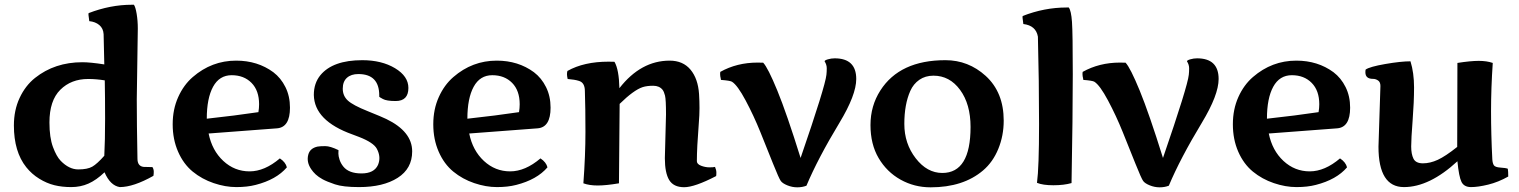

<svg xmlns="http://www.w3.org/2000/svg" viewBox="-20 -779 6465 817"><path d="M566.4 -657.7 562 -356.9Q562 -252.9 564.9 -104Q564.9 -71.3 591.8 -68.8Q597.7 -68.4 609.9 -68.4Q622.1 -68.4 628.9 -67.9Q634.3 -58.6 634.3 -48.3Q634.3 -38.1 632.8 -30.8Q547.9 17.1 489.7 17.1Q449.2 10.7 424.8 -45.9Q390.1 -12.7 356.4 2.2Q322.8 17.1 283.2 17.1Q243.7 17.1 211.2 9Q178.7 1 147 -18.6Q115.2 -38.1 91.8 -67.4Q39.1 -133.3 39.1 -245.1Q39.1 -310.1 63.5 -362.3Q87.9 -414.6 128.9 -447.3Q212.9 -514.2 330.6 -514.2Q364.3 -514.2 423.8 -504.9L420.9 -633.8Q419.4 -658.2 402.6 -672.4Q385.7 -686.5 359.9 -689Q356.4 -712.9 356.4 -716.1Q356.4 -719.2 356.9 -723.1Q449.2 -758.8 541 -758.8Q545.4 -758.8 549.8 -758.8Q556.6 -749.5 561.5 -720.2Q566.4 -690.9 566.4 -657.7ZM355 -442.9Q282.7 -442.9 236.6 -397Q190.4 -351.1 190.4 -257.8Q190.4 -193.8 205.3 -153.6Q220.2 -113.3 238.3 -94.7Q273.9 -58.1 313 -58.1Q352.1 -58.1 372.6 -69.8Q393.1 -81.5 423.8 -116.2Q427.2 -180.7 427.2 -273.2Q427.2 -365.7 425.8 -437Q389.6 -442.9 355 -442.9Z M1170.9 -105Q1195.3 -88.9 1200.7 -66.9Q1155.8 -14.6 1067.9 7.8Q1032.2 17.1 985.6 17.1Q939 17.1 889.2 0.2Q839.4 -16.6 800 -48.8Q760.7 -81.1 737.8 -133.5Q714.8 -186 714.8 -250Q714.8 -314 738.3 -366Q761.7 -418 800.3 -451.2Q880.9 -521 984.9 -521Q1076.2 -521 1143.1 -471.7Q1175.3 -447.3 1194.6 -408.4Q1213.9 -369.6 1213.9 -320.8Q1213.9 -237.3 1158.7 -232.9L867.7 -210.9Q882.3 -138.7 930.2 -94.2Q978 -49.8 1042 -49.8Q1106 -49.8 1170.9 -105ZM859.9 -273.9Q981.4 -287.1 1079.6 -301.8Q1082.5 -319.3 1082.5 -335.4Q1082.5 -393.6 1050.3 -426.3Q1018.1 -459 965.8 -459Q913.6 -459 886.7 -409.9Q859.9 -360.8 859.9 -273.9Z M1331.5 -155.3Q1342.8 -157.2 1364 -157.2Q1385.3 -157.2 1420.4 -140.1Q1419.9 -136.2 1419.9 -125.5Q1419.9 -114.7 1425 -99.1Q1430.2 -83.5 1440.9 -70.3Q1464.4 -41 1518.1 -41Q1571.8 -41 1588.4 -77.1Q1602.5 -110.4 1583.5 -146Q1569.3 -172.4 1507.8 -196.3Q1497.6 -200.2 1479.5 -207Q1317.4 -265.1 1315.4 -375Q1315.4 -424.8 1343.3 -459Q1396 -522.9 1521.5 -522.9Q1604 -522.9 1660.9 -488.8Q1717.8 -454.6 1717.8 -404.8Q1717.8 -349.1 1663.6 -349.1Q1625 -349.1 1609.4 -357.7Q1593.8 -366.2 1593.8 -367.2Q1593.8 -370.1 1593.8 -372.6Q1593.8 -463.9 1504.9 -463.9Q1474.1 -463.9 1456.3 -448Q1438.5 -432.1 1438.5 -401.6Q1438.5 -371.1 1460.2 -351.1Q1481.9 -331.1 1544.2 -306.2Q1606.4 -281.2 1624 -272.5Q1733.9 -219.2 1733.9 -134.8Q1733.9 -61.5 1672.1 -22.2Q1610.4 17.1 1507.8 17.1Q1439.9 17.1 1405.3 5.4Q1370.6 -6.3 1352.8 -16.1Q1335 -25.9 1323.5 -36.6Q1312 -47.4 1304.2 -59.1Q1283.2 -89.8 1292 -121.6Q1299.3 -148.4 1331.5 -155.3Z M2279.8 -105Q2304.2 -88.9 2309.6 -66.9Q2264.6 -14.6 2176.8 7.8Q2141.1 17.1 2094.5 17.1Q2047.9 17.1 1998 0.2Q1948.2 -16.6 1908.9 -48.8Q1869.6 -81.1 1846.7 -133.5Q1823.7 -186 1823.7 -250Q1823.7 -314 1847.2 -366Q1870.6 -418 1909.2 -451.2Q1989.7 -521 2093.8 -521Q2185.1 -521 2252 -471.7Q2284.2 -447.3 2303.5 -408.4Q2322.8 -369.6 2322.8 -320.8Q2322.8 -237.3 2267.6 -232.9L1976.6 -210.9Q1991.2 -138.7 2039.1 -94.2Q2086.9 -49.8 2150.9 -49.8Q2214.8 -49.8 2279.8 -105ZM1968.8 -273.9Q2090.3 -287.1 2188.5 -301.8Q2191.4 -319.3 2191.4 -335.4Q2191.4 -393.6 2159.2 -426.3Q2127 -459 2074.7 -459Q2022.5 -459 1995.6 -409.9Q1968.8 -360.8 1968.8 -273.9Z M2809.1 -106 2814 -292Q2814 -355.5 2809.8 -372.1Q2805.7 -388.7 2799.3 -397Q2785.6 -414.1 2759.3 -414.1Q2732.9 -414.1 2714.4 -408.2Q2676.3 -395.5 2616.7 -336.9Q2616.7 -273.4 2613.8 1Q2559.6 10.3 2523.4 10.3Q2487.3 10.3 2462.4 1Q2471.2 -117.7 2471.2 -218Q2471.2 -318.4 2468.8 -391.1Q2468.8 -428.2 2442.4 -435.1Q2425.8 -440.4 2395.5 -442.9Q2392.6 -455.6 2392.6 -463.1Q2392.6 -470.7 2394.5 -477.1Q2464.8 -516.6 2569.3 -516.6Q2586.4 -516.6 2594.7 -516.1Q2613.8 -483.4 2615.7 -403.8Q2707 -521 2829.6 -521Q2886.2 -521 2918.2 -482.7Q2950.2 -444.3 2954.6 -378.9Q2956.5 -349.1 2956.5 -319.3Q2956.5 -289.6 2953.6 -254.9Q2945.3 -149.4 2945.3 -93.3Q2945.3 -80.6 2963.4 -73.7Q2981.4 -66.9 2998.8 -66.9Q3016.1 -66.9 3022.5 -68.8Q3028.3 -55.7 3028.3 -44.7Q3028.3 -33.7 3027.3 -29.8Q2936 17.6 2891.1 17.6Q2846.2 17.6 2827.6 -12.9Q2809.1 -43.5 2809.1 -106Z M3531.7 -530.8Q3623.5 -530.8 3623.5 -442.9Q3623.5 -375 3552.2 -256.8Q3460.4 -105 3411.6 11.2Q3394 18.1 3372.6 18.1Q3351.1 18.1 3330.6 9.8Q3310.1 1.5 3302.5 -8.8Q3294.9 -19 3269.3 -83Q3243.7 -147 3215.6 -216.8Q3187.5 -286.6 3152.8 -351.6Q3118.2 -416.5 3094.7 -431.2Q3086.9 -436 3047.9 -439Q3047.4 -442.9 3046.4 -447.5Q3045.4 -452.1 3044.9 -454.6Q3043.5 -464.8 3044.9 -473.1Q3115.7 -512.7 3203.6 -512.7Q3219.7 -512.7 3227.5 -512.2Q3247.6 -491.2 3287.6 -393.8Q3327.6 -296.4 3386.7 -106.9Q3491.7 -412.1 3496.6 -460.9Q3498 -473.1 3498 -488.5Q3498 -503.9 3488.8 -518.1Q3488.8 -522.5 3502.9 -526.6Q3517.1 -530.8 3531.7 -530.8Z M4251 -265.6Q4251 -201.7 4228 -145.5Q4205.1 -89.4 4163.1 -53.7Q4078.6 18.1 3939.9 18.1Q3870.6 18.1 3812 -14.6Q3753.4 -47.4 3718.8 -106.2Q3684.1 -165 3684.1 -246.8Q3684.1 -328.6 3726.1 -394Q3808.6 -522.9 4002.9 -522.9Q4100.6 -522.9 4174.3 -456.1Q4251 -386.2 4251 -265.6ZM3989.7 -43Q4109.9 -43 4109.9 -238.8Q4109.9 -335.9 4065.4 -396.5Q4021 -457 3952.1 -457Q3917.5 -457 3892.1 -439.5Q3866.7 -421.9 3853.5 -392.1Q3828.1 -335 3828.1 -251.5Q3828.1 -168 3876.5 -105.5Q3924.8 -43 3989.7 -43Z M4396.5 -623Q4388.2 -670.4 4334.5 -676.8Q4331.1 -700.7 4331.1 -703.9Q4331.1 -707 4331.5 -710.9Q4423.8 -747.1 4518.6 -747.1Q4522.9 -747.1 4527.8 -747.1Q4538.1 -733.9 4541.5 -685.8Q4544.9 -637.7 4544.9 -462.2Q4544.9 -286.6 4539.6 0Q4507.3 9.3 4462.4 9.3Q4417.5 9.3 4392.6 -1Q4401.4 -66.4 4401.4 -250.5Q4401.4 -434.6 4396.5 -623Z M5073.7 -530.8Q5165.5 -530.8 5165.5 -442.9Q5165.5 -375 5094.2 -256.8Q5002.4 -105 4953.6 11.2Q4936 18.1 4914.6 18.1Q4893.1 18.1 4872.6 9.8Q4852.1 1.5 4844.5 -8.8Q4836.9 -19 4811.3 -83Q4785.6 -147 4757.6 -216.8Q4729.5 -286.6 4694.8 -351.6Q4660.2 -416.5 4636.7 -431.2Q4628.9 -436 4589.8 -439Q4589.4 -442.9 4588.4 -447.5Q4587.4 -452.1 4586.9 -454.6Q4585.4 -464.8 4586.9 -473.1Q4657.7 -512.7 4745.6 -512.7Q4761.7 -512.7 4769.5 -512.2Q4789.6 -491.2 4829.6 -393.8Q4869.6 -296.4 4928.7 -106.9Q5033.7 -412.1 5038.6 -460.9Q5040 -473.1 5040 -488.5Q5040 -503.9 5030.8 -518.1Q5030.8 -522.5 5044.9 -526.6Q5059.1 -530.8 5073.7 -530.8Z M5682.1 -105Q5706.5 -88.9 5711.9 -66.9Q5667 -14.6 5579.1 7.8Q5543.5 17.1 5496.8 17.1Q5450.2 17.1 5400.4 0.2Q5350.6 -16.6 5311.3 -48.8Q5272 -81.1 5249 -133.5Q5226.1 -186 5226.1 -250Q5226.1 -314 5249.5 -366Q5272.9 -418 5311.5 -451.2Q5392.1 -521 5496.1 -521Q5587.4 -521 5654.3 -471.7Q5686.5 -447.3 5705.8 -408.4Q5725.1 -369.6 5725.1 -320.8Q5725.1 -237.3 5669.9 -232.9L5378.9 -210.9Q5393.6 -138.7 5441.4 -94.2Q5489.3 -49.8 5553.2 -49.8Q5617.2 -49.8 5682.1 -105ZM5371.1 -273.9Q5492.7 -287.1 5590.8 -301.8Q5593.8 -319.3 5593.8 -335.4Q5593.8 -393.6 5561.5 -426.3Q5529.3 -459 5477.1 -459Q5424.8 -459 5397.9 -409.9Q5371.1 -360.8 5371.1 -273.9Z M5822.3 -443.4Q5790 -443.4 5790 -471.2Q5790 -479 5791 -482.9Q5808.1 -495.1 5874.5 -506.6Q5940.9 -518.1 5981.9 -518.1Q5997.1 -468.8 5997.1 -407.2Q5997.1 -345.7 5991 -266.8Q5984.9 -188 5984.9 -155.8Q5984.9 -123.5 5994.6 -103.8Q6004.4 -84 6034.9 -84Q6065.4 -84 6097.9 -98.9Q6130.4 -113.8 6180.7 -153.8Q6180.7 -304.2 6181.6 -511.2Q6237.8 -520 6272.2 -520Q6306.6 -520 6332 -511.2Q6324.7 -404.3 6324.7 -305.9Q6324.7 -207.5 6330.1 -101.1Q6331.1 -85 6336.4 -76.2Q6341.8 -67.4 6364.5 -65.9Q6387.2 -64.5 6396 -61Q6397.9 -50.8 6397.9 -27.8Q6355.5 -3.9 6312.5 6.6Q6269.5 17.1 6239.7 17.1Q6210 17.1 6199 -4.9Q6188 -26.9 6181.6 -92.8Q6062.5 17.1 5954.1 17.1Q5845.7 17.1 5845.7 -154.8L5854 -413.1Q5854 -429.7 5844 -436.5Q5834 -443.4 5822.3 -443.4Z"/></svg>

Font: Marko One
Style: Regular
Weight: 400
Designer: Zhenya Spizhovyi
Foundry: Cyreal
Version: Version 1.003